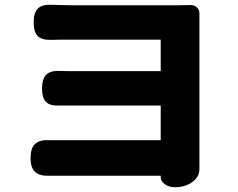

<svg xmlns="http://www.w3.org/2000/svg" viewBox="-20 -747 995 804"><path d="M712 37Q688 37 671 25Q652 12 653 -9V-11H431H210Q200 -11 189 -11Q147 -9 127.5 -26.5Q108 -44 108 -85Q108 -126 126.5 -144Q145 -162 186 -160Q199 -160 211 -160H653V-305H298Q261 -305 224 -305Q187 -304 171.5 -321.5Q156 -339 156 -377Q156 -417 174 -434.5Q192 -452 232 -450Q254 -449 298 -449H653V-581H282Q269 -581 241 -581Q210 -580 194 -580Q155 -579 138 -596Q121 -613 121 -653.5Q121 -694 139 -711.5Q157 -729 197 -727Q255 -725 282 -725H722Q758 -725 775.5 -726Q793 -727 804.5 -716Q816 -705 815 -689Q815 -663 815 -637V-44Q815 -43 815 -42Q816 -5 783 17Q754 37 712 37Z"/></svg>

Font: GenSenRounded TW H
Style: Regular
Weight: 900
Version: Version 1.501;PS 1;hotconv 16.6.51;makeotf.lib2.5.65220